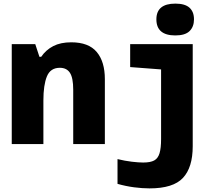

<svg xmlns="http://www.w3.org/2000/svg" viewBox="-20 -797 1240 1062"><path d="M45 0V-553H175L198 -483H208Q234 -521 274.5 -542Q315 -563 374 -563Q470 -563 515 -509.5Q560 -456 560 -359V0H385V-301Q385 -366 367 -394Q349 -422 311 -422Q259 -422 239.5 -374.5Q220 -327 220 -241V0ZM950 -601Q845 -601 845 -690Q845 -777 950 -777Q1003 -777 1028 -754.5Q1053 -732 1053 -690Q1053 -649 1028.5 -625Q1004 -601 950 -601ZM807 245Q767 245 721.5 239Q676 233 630 220V83Q671 93 709 97.5Q747 102 772 102Q812 102 833 90.5Q854 79 862.5 50.5Q871 22 871 -28V-413L700 -426V-553H1046V12Q1046 129 992 187Q938 245 807 245Z"/></svg>

Font: Noto Sans Mono Black
Style: Regular
Weight: 900
Designer: Monotype Design Team
Foundry: Monotype Imaging Inc.
Version: Version 2.014